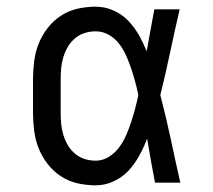

<svg xmlns="http://www.w3.org/2000/svg" viewBox="-20 -548 640 576"><path d="M267 8Q240 8 213 2Q186 -4 163 -19Q140 -34 123 -56Q106 -78 96 -103Q86 -128 82.5 -155.5Q79 -183 79 -210V-310Q79 -337 82.5 -364.5Q86 -392 96 -417Q106 -442 123 -464Q140 -486 163 -501Q186 -516 213 -522Q240 -528 267 -528Q294 -528 319.5 -517Q345 -506 364 -486.5Q383 -467 396.5 -443Q410 -419 420 -394Q426 -426 431.5 -457.5Q437 -489 443 -520H519Q504 -456 490.5 -391.5Q477 -327 461 -263Q478 -198 492 -132Q506 -66 521 0H445Q439 -32 433 -64.5Q427 -97 422 -129L421 -131Q411 -105 397.5 -80.5Q384 -56 365.5 -36Q347 -16 321 -4Q295 8 267 8ZM267 -66Q288 -66 306.5 -77.5Q325 -89 337.5 -106Q350 -123 358.5 -142.5Q367 -162 373.5 -182Q380 -202 385.5 -222.5Q391 -243 395 -263Q391 -283 385.5 -303Q380 -323 373.5 -342.5Q367 -362 358.5 -381Q350 -400 337.5 -416.5Q325 -433 306.5 -443.5Q288 -454 267 -454Q250 -454 234 -449Q218 -444 205 -433Q192 -422 183.5 -407.5Q175 -393 170 -376.5Q165 -360 163.5 -343.5Q162 -327 162 -310V-210Q162 -193 163.5 -176.5Q165 -160 170 -143.5Q175 -127 183.5 -112.5Q192 -98 205 -87Q218 -76 234 -71Q250 -66 267 -66Z"/></svg>

Font: Iosevka Etoile
Style: Regular
Weight: 400
Designer: Belleve Invis
Foundry: Belleve Invis
Version: Version 33.2.4